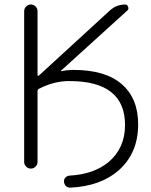

<svg xmlns="http://www.w3.org/2000/svg" viewBox="-20 -774 676 857"><path d="M308.6 -461.9Q450.2 -461.9 523.4 -398.4Q596.7 -335 596.7 -218.8Q596.7 -90.8 509.8 -13.7Q429.7 56.6 294.9 63.5Q293.9 63.5 293 63.5Q282.2 63.5 274.4 56.6Q266.6 48.8 265.6 37.1Q264.6 26.4 272 18.6Q279.3 10.7 291 9.8Q398.4 3.9 464.8 -50.8Q538.1 -113.3 538.1 -215.8Q538.1 -412.1 290 -412.1Q288.1 -412.1 287.1 -412.1Q220.7 -412.1 154.3 -377.9Q147.5 -375 147.5 -367.2V-50.8Q147.5 -39.1 138.7 -30.3Q129.9 -21.5 117.7 -21.5Q105.5 -21.5 96.7 -30.3Q87.9 -39.1 87.9 -50.8V-724.6Q87.9 -736.3 96.7 -745.1Q105.5 -753.9 117.7 -753.9Q129.9 -753.9 138.7 -745.1Q147.5 -736.3 147.5 -724.6V-439.5Q147.5 -436.5 149.4 -436Q151.4 -435.5 153.3 -436.5L470.7 -727.5Q500 -753.9 539.1 -753.9Q547.9 -753.9 551.8 -743.7Q555.7 -733.4 548.8 -727.5L252.9 -459Q251 -458 252 -457Q252.9 -456.1 253.9 -456.1Q279.3 -461.9 308.6 -461.9Z"/></svg>

Font: irohamaru Light
Style: Regular
Weight: 200
Designer: [Source Han Sans]
Ryoko NISHIZUKA  (kana & ideographs); Paul D. Hunt (Latin, Greek & Cyrillic); Wenlong ZHANG  (bopomofo
Version: Version 1.01